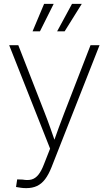

<svg xmlns="http://www.w3.org/2000/svg" viewBox="-20 -762 560 988"><path d="M62.5 200.2 68.4 161.1 96.7 162.1Q123 167 142.6 161.6Q162.1 156.2 177.5 137.2Q192.9 118.2 206.1 83.5L237.8 2.9L27.3 -529.3H74.2L209.5 -182.6Q225.1 -143.1 239 -103.5Q252.9 -64 266.6 -24.4H253.4Q267.6 -64 281.7 -103.5Q295.9 -143.1 311.5 -182.6L445.8 -529.3H492.2L245.1 98.6Q230 136.7 211.9 160.4Q193.8 184.1 170.2 195.1Q146.5 206.1 115.2 206.1Q100.1 206.1 87.9 204.3Q75.7 202.6 62.5 200.2ZM185.5 -600.6H147.5L207 -742.2H256.3ZM312.5 -600.6H273.9L350.6 -742.2H400.9Z"/></svg>

Font: Inter 24pt ExtraLight
Style: Regular
Weight: 250
Designer: Rasmus Andersson
Foundry: rsms
Version: Version 4.001;git-66647c0bb